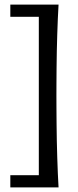

<svg xmlns="http://www.w3.org/2000/svg" viewBox="-20 -747 336 826"><path d="M24.4 59.1V6.8H147V-674.8H24.4V-727.1H231.9Q230 -699.2 228.8 -666.5Q227.5 -633.8 226.3 -598.6Q225.1 -563.5 224.4 -527.3Q223.6 -491.2 223.4 -457Q223.1 -422.9 222.9 -391.8Q222.7 -360.8 222.7 -335.9Q222.7 -311 222.9 -279.8Q223.1 -248.5 223.4 -213.9Q223.6 -179.2 224.4 -142.6Q225.1 -106 226.3 -70.3Q227.5 -34.7 228.8 -1.7Q230 31.2 231.9 59.1Z"/></svg>

Font: Crushed
Style: Regular
Weight: 400
Width: 3
Designer: Astigmatic (AOETI)
Foundry: Astigmatic (AOETI)
Version: Version 001.001